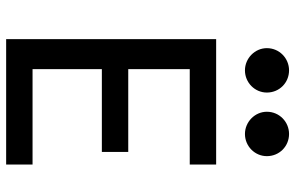

<svg xmlns="http://www.w3.org/2000/svg" viewBox="-192 -792 983 640"><g transform="rotate(90 300.0 -471.5)"><path d="M110 0H528V-88H210V-319H486V-407H210V-612H528V-700H110ZM140 -869C140 -829 174 -796 214 -796C255 -796 288 -829 288 -869C288 -911 255 -943 214 -943C174 -943 140 -911 140 -869ZM352 -869C352 -829 386 -796 426 -796C467 -796 500 -829 500 -869C500 -911 467 -943 426 -943C386 -943 352 -911 352 -869Z"/></g></svg>

Font: CommitMono
Style: 500Regular
Weight: 500
Monospace: yes
Designer: Eigil Nikolajsen
Foundry: Eigil Nikolajsen
Version: Version 1.143